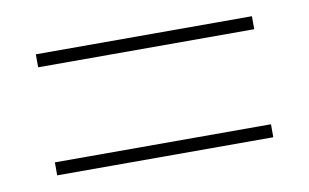

<svg xmlns="http://www.w3.org/2000/svg" viewBox="-40 -534 586 364"><g transform="rotate(-10 253.5 -352.5)"><path d="M45 -444H461V-469H45ZM45 -236H461V-261H45Z"/></g></svg>

Font: Noto Sans Armenian SemiCondensed Thin
Style: Regular
Weight: 100
Width: 4
Designer: Monotype Design Team
Foundry: Monotype Imaging Inc.
Version: Version 2.008